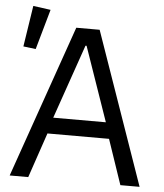

<svg xmlns="http://www.w3.org/2000/svg" viewBox="-54 -828 750 876"><g transform="rotate(5 320.5 -390.0)"><path d="M530 0 460 -206H178L108 0H23L267 -698H374L618 0ZM321 -620H316L198 -280H439ZM91 -585 34 -592 63 -780 143 -769Z"/></g></svg>

Font: IBM Plex Sans
Style: Regular
Weight: 400
Designer: Mike Abbink, Paul van der Laan, Pieter van Rosmalen
Foundry: Bold Monday
Version: Version 3.005